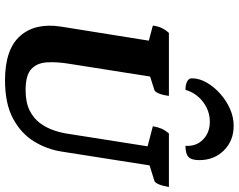

<svg xmlns="http://www.w3.org/2000/svg" viewBox="-113 -826 951 765"><g transform="rotate(90 362.5 -443.5)"><path d="M300 12Q176 12 123 -48.5Q70 -109 86 -211L142 -561L82 -577Q84 -595 90.5 -610Q97 -625 111 -641H362Q359 -617 352.5 -601Q346 -585 338 -583L285 -566L234 -243Q226 -194 228.5 -154.5Q231 -115 255.5 -92.5Q280 -70 339 -70Q388 -70 420 -86Q452 -102 471 -128Q490 -154 500 -184.5Q510 -215 514 -245L563 -556L483 -577Q486 -595 492 -610Q498 -625 512 -641H725Q721 -617 714.5 -601Q708 -585 700 -583L639 -564L584 -214Q575 -155 543.5 -103.5Q512 -52 452.5 -20Q393 12 300 12ZM481 -899Q541 -899 579.5 -860Q618 -821 618 -762Q618 -731 605.5 -719Q593 -707 561 -707Q564 -749 536.5 -776.5Q509 -804 465 -804Q421 -804 385.5 -776.5Q350 -749 338 -707Q318 -707 305 -713.5Q292 -720 292 -732Q292 -762 309 -791.5Q326 -821 353.5 -845.5Q381 -870 414 -884.5Q447 -899 481 -899Z"/></g></svg>

Font: Petrona ExtraBold
Style: Italic
Weight: 800
Italic angle: -9°
Designer: Ringo R. Seeber
Foundry: Ringo R. Seeber
Version: Version 2.001; ttfautohint (v1.8.3)